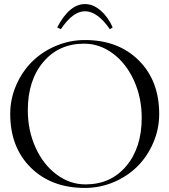

<svg xmlns="http://www.w3.org/2000/svg" viewBox="-20 -926 842 954"><path d="M264.2 -790Q325.2 -905.8 401.9 -905.8Q443.4 -905.8 480.2 -873.5Q517.1 -841.3 540 -790L525.9 -780.8Q464.4 -870.1 401.9 -870.1Q342.3 -870.1 282.2 -780.8ZM401.9 7.8Q234.9 7.8 132.8 -93.3Q30.8 -194.3 30.8 -359.9Q30.8 -434.6 60.3 -502.4Q89.8 -570.3 139.4 -619.6Q189 -668.9 257.8 -698Q326.7 -727.1 401.9 -727.1Q567.9 -727.1 669.4 -626Q771 -524.9 771 -359.9Q771 -285.2 741.7 -217Q712.4 -148.9 663.1 -99.6Q613.8 -50.3 545.4 -21.2Q477.1 7.8 401.9 7.8ZM404.8 -9.8Q530.3 -9.8 607.2 -100.8Q684.1 -191.9 684.1 -340.8Q684.1 -440.9 645.8 -525.6Q607.4 -610.4 541.5 -659.7Q475.6 -709 397.9 -709Q272 -709 195.1 -617.9Q118.2 -526.9 118.2 -377.9Q118.2 -277.8 156.5 -193.1Q194.8 -108.4 261 -59.1Q327.1 -9.8 404.8 -9.8Z"/></svg>

Font: FoglihtenNo07calt
Style: Regular
Weight: 500
Designer: gluk (gluksza@wp.pl)
Foundry: gluk (gluksza@wp.pl)
Version: Version 0.844